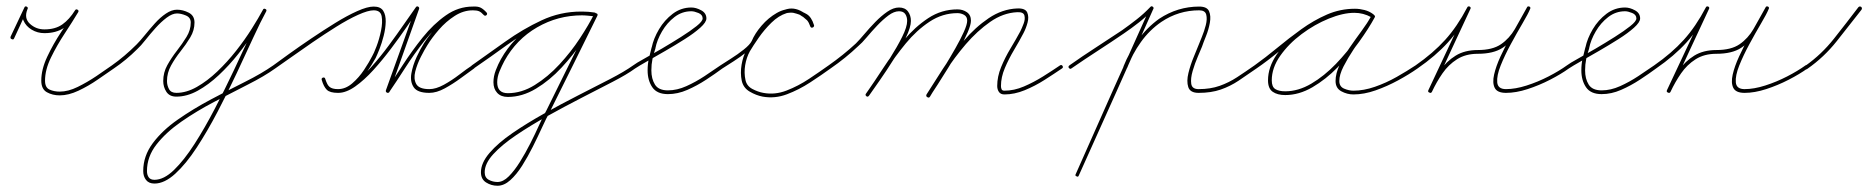

<svg xmlns="http://www.w3.org/2000/svg" viewBox="-20 -291 5974 614"><path d="M25 -168Q23 -163 17 -166Q12 -168 14 -174Q25 -197 36 -220.5Q47 -244 58 -267Q60 -272 65 -270Q71 -267 68 -262Q56 -233 75.5 -215Q95 -197 122 -197Q157 -197 179.5 -213Q202 -229 220 -258Q223 -263 228 -260Q233 -257 230 -252Q212 -222 187 -184Q162 -146 143 -107Q124 -68 124 -33Q124 -11 138.5 -4.5Q153 2 171 2Q198 2 228.5 -13Q259 -28 288 -47.5Q317 -67 338 -82Q338 -82 338 -82Q338 -82 338 -82Q342 -85 346 -80Q349 -76 344 -72Q322 -57 292.5 -36.5Q263 -16 231 -1Q199 14 171 14Q148 14 130 4Q112 -6 112 -33Q112 -69 131 -109.5Q150 -150 175.5 -188.5Q201 -227 220 -258Q223 -263 228 -260Q233 -257 230 -252Q211 -220 185.5 -202.5Q160 -185 122 -185Q100 -185 81.5 -196Q63 -207 55 -225.5Q47 -244 58 -267Q60 -272 65 -270Q71 -267 68 -262Q58 -239 47 -215.5Q36 -192 25 -168Q25 -168 25 -168Q25 -168 25 -168Z M336 -74Q333 -78 338 -82Q379 -111 417 -149Q428 -160 443 -178.5Q458 -197 475 -216Q492 -235 510.5 -247.5Q529 -260 546 -260Q565 -260 583.5 -250.5Q602 -241 602 -219Q602 -194 588.5 -171.5Q575 -149 557.5 -127Q540 -105 527 -81.5Q514 -58 514 -32Q514 -18 520.5 -6Q527 6 544 6Q576 6 609.5 -13Q643 -32 675 -62.5Q707 -93 735 -128.5Q763 -164 785 -199Q807 -234 821 -260Q823 -265 829 -262Q834 -259 831 -254Q814 -223 790 -171Q766 -119 737 -57Q708 5 675.5 67Q643 129 609 181Q575 233 540.5 264.5Q506 296 474 296Q456 296 447 284.5Q438 273 438 256Q438 208 468.5 167Q499 126 548.5 91.5Q598 57 654.5 27Q711 -3 764 -29.5Q817 -56 854 -82Q858 -85 862 -80Q865 -76 860 -72Q825 -47 773.5 -21Q722 5 665.5 34.5Q609 64 560 98Q511 132 480.5 171Q450 210 450 256Q450 268 455.5 276Q461 284 474 284Q504 284 536.5 252.5Q569 221 602 169.5Q635 118 667 56.5Q699 -5 728 -66.5Q757 -128 780.5 -179Q804 -230 821 -260Q824 -265 829 -262Q834 -260 831 -254Q817 -227 794 -191Q771 -155 742 -118.5Q713 -82 680 -51Q647 -20 612.5 -1Q578 18 544 18Q522 18 512 2.5Q502 -13 502 -32Q502 -59 515 -82.5Q528 -106 545.5 -128.5Q563 -151 576.5 -173Q590 -195 590 -219Q590 -235 574.5 -241.5Q559 -248 546 -248Q531 -248 513 -234.5Q495 -221 477.5 -201.5Q460 -182 445 -163Q430 -144 419 -134Q384 -99 344 -72Q340 -69 336 -74Z M852 -74Q849 -79 854 -82Q873 -96 905 -119Q937 -142 975.5 -168Q1014 -194 1052 -217.5Q1090 -241 1122.5 -255.5Q1155 -270 1175 -270Q1197 -270 1205.5 -256.5Q1214 -243 1213.5 -221.5Q1213 -200 1207 -176.5Q1201 -153 1193.5 -134Q1186 -115 1181 -105Q1170 -85 1152 -59Q1134 -33 1111 -13.5Q1088 6 1061 6Q1038 6 1026.5 -4Q1015 -14 1009 -35Q1007 -41 1013 -43Q1019 -44 1020 -39Q1026 -21 1032.5 -13.5Q1039 -6 1061 -6Q1085 -6 1112.5 -26Q1140 -46 1168.5 -78Q1197 -110 1223.5 -146Q1250 -182 1272.5 -214.5Q1295 -247 1310 -268Q1313 -272 1317 -270Q1322 -267 1320 -262Q1297 -196 1273 -130Q1249 -64 1226 2Q1224 7 1218 4Q1212 1 1215 -3Q1239 -38 1268 -83Q1297 -128 1331.5 -171Q1366 -214 1406 -242Q1446 -270 1492 -270Q1508 -271 1517 -266.5Q1526 -262 1536 -251Q1540 -246 1535 -242Q1531 -239 1527 -243Q1519 -252 1512 -255Q1505 -258 1492 -258Q1462 -258 1434 -240Q1406 -222 1383.5 -196Q1361 -170 1347 -147Q1338 -133 1326 -109.5Q1314 -86 1308 -62.5Q1302 -39 1311 -22.5Q1320 -6 1353 -6Q1374 -6 1399.5 -20Q1425 -34 1449 -52.5Q1473 -71 1490 -82Q1494 -85 1498 -80Q1501 -76 1496 -72Q1479 -60 1454 -41.5Q1429 -23 1402.5 -8.5Q1376 6 1353 6Q1315 6 1303 -12Q1291 -30 1295.5 -56Q1300 -82 1312.5 -109Q1325 -136 1336 -153Q1352 -178 1376 -205Q1400 -232 1430 -251Q1460 -270 1492 -270Q1508 -270 1517 -266Q1526 -262 1536 -251Q1540 -246 1535 -242Q1531 -239 1527 -243Q1519 -252 1512 -255.5Q1505 -259 1493 -258Q1449 -258 1410 -230.5Q1371 -203 1337.5 -160.5Q1304 -118 1275.5 -73.5Q1247 -29 1225 3Q1222 8 1217 5Q1213 3 1214 -2Q1238 -68 1261.5 -134Q1285 -200 1309 -266Q1311 -271 1316 -268Q1322 -265 1319 -261Q1304 -239 1281 -205.5Q1258 -172 1230.5 -135.5Q1203 -99 1174 -67Q1145 -35 1116 -14.5Q1087 6 1061 6Q1035 6 1025 -4Q1015 -14 1009 -35Q1007 -41 1013 -43Q1019 -44 1020 -39Q1025 -21 1033.5 -13.5Q1042 -6 1061 -6Q1085 -6 1106.5 -24.5Q1128 -43 1144.5 -68Q1161 -93 1170 -111Q1175 -119 1184 -142.5Q1193 -166 1198.5 -193Q1204 -220 1200.5 -239Q1197 -258 1175 -258Q1157 -258 1125 -243.5Q1093 -229 1055.5 -205.5Q1018 -182 980 -156Q942 -130 910.5 -107.5Q879 -85 860 -72Q855 -69 852 -74Z M1495 -72Q1491 -69 1487 -74Q1484 -78 1489 -82Q1540 -118 1596 -158Q1652 -198 1712 -226Q1772 -254 1838 -254Q1849 -254 1859.5 -253Q1870 -252 1881 -251Q1887 -250 1886 -244Q1885 -238 1879 -239Q1861 -242 1842 -242Q1764 -242 1697.5 -203.5Q1631 -165 1593 -96Q1585 -81 1577.5 -63Q1570 -45 1570 -28Q1570 7 1604 7Q1648 7 1690 -19Q1732 -45 1769 -85Q1806 -125 1834.5 -168.5Q1863 -212 1880 -246Q1882 -251 1888 -248Q1893 -246 1890 -240Q1852 -163 1814 -86Q1776 -9 1737 69Q1737 69 1737 69Q1737 69 1737 69Q1727 87 1713.5 116.5Q1700 146 1684 178Q1668 210 1650 238.5Q1632 267 1612 285Q1592 303 1571 303Q1551 303 1534.5 292.5Q1518 282 1518 260Q1518 230 1545.5 198Q1573 166 1619 134.5Q1665 103 1719.5 72.5Q1774 42 1829 14Q1884 -14 1930.5 -38Q1977 -62 2005 -82Q2005 -82 2005 -82Q2005 -82 2005 -82Q2009 -85 2013 -80Q2016 -76 2011 -72Q1985 -53 1939.5 -29.5Q1894 -6 1839.5 22Q1785 50 1731 80Q1677 110 1631 141Q1585 172 1557.5 202Q1530 232 1530 260Q1530 277 1543 284Q1556 291 1571 291Q1589 291 1607 273Q1625 255 1642.5 227Q1660 199 1676 167.5Q1692 136 1704.5 108Q1717 80 1727 63Q1727 63 1727 63Q1727 63 1727 63Q1765 -14 1803 -91Q1841 -168 1880 -246Q1882 -251 1888 -248Q1893 -246 1890 -240Q1873 -204 1843.5 -160Q1814 -116 1776 -75Q1738 -34 1694 -7.5Q1650 19 1604 19Q1582 19 1570 6Q1558 -7 1558 -28Q1558 -47 1565.5 -66.5Q1573 -86 1582 -102Q1622 -173 1691 -213.5Q1760 -254 1842 -254Q1862 -254 1881 -251Q1887 -250 1886 -244Q1885 -238 1879 -239Q1869 -240 1859 -241Q1849 -242 1838 -242Q1774 -242 1714.5 -214Q1655 -186 1600.5 -146.5Q1546 -107 1495 -72Q1495 -72 1495 -72Q1495 -72 1495 -72Z M2011 -72Q2007 -69 2003 -74Q2000 -78 2005 -82Q2014 -89 2039.5 -103Q2065 -117 2096.5 -135.5Q2128 -154 2158 -173Q2188 -192 2207.5 -207.5Q2227 -223 2227 -232Q2227 -244 2213.5 -249.5Q2200 -255 2191 -255Q2161 -255 2137 -236.5Q2113 -218 2097 -190.5Q2081 -163 2076 -137Q2076 -137 2076 -137Q2076 -136 2076 -136Q2070 -119 2066.5 -102Q2063 -85 2063 -66Q2063 -39 2074.5 -20.5Q2086 -2 2116 -2Q2145 -2 2175 -15.5Q2205 -29 2233 -47.5Q2261 -66 2284 -82Q2284 -82 2284 -82Q2284 -82 2284 -82Q2288 -85 2292 -80Q2295 -76 2290 -72Q2267 -55 2238 -36Q2209 -17 2178 -3.5Q2147 10 2116 10Q2081 10 2066 -12Q2051 -34 2051 -66Q2051 -86 2055 -103.5Q2059 -121 2064 -140Q2064 -140 2064 -139Q2064 -139 2064 -139Q2070 -168 2087.5 -197.5Q2105 -227 2131.5 -247Q2158 -267 2191 -267Q2206 -267 2222.5 -258Q2239 -249 2239 -232Q2239 -220 2219.5 -202.5Q2200 -185 2170 -166Q2140 -147 2108 -128.5Q2076 -110 2049.5 -95Q2023 -80 2011 -72Q2011 -72 2011 -72Q2011 -72 2011 -72Z M2290 -72Q2285 -69 2282 -74Q2279 -79 2284 -82Q2296 -90 2317.5 -103.5Q2339 -117 2358.5 -132.5Q2378 -148 2384 -160Q2394 -184 2415.5 -209Q2437 -234 2464 -249.5Q2491 -265 2520 -262Q2520 -262 2520 -262Q2521 -262 2521 -262Q2544 -255 2559.5 -246Q2575 -237 2583 -211Q2584 -205 2579 -203Q2573 -201 2571 -207Q2567 -219 2561 -226Q2561 -226 2561 -226Q2561 -226 2561 -226Q2557 -229 2554 -232Q2551 -235 2547 -238Q2547 -238 2547 -238Q2546 -238 2546 -238Q2521 -257 2495.5 -249Q2470 -241 2447 -218.5Q2424 -196 2406 -170Q2388 -144 2378 -127Q2378 -127 2378 -127Q2378 -127 2378 -127Q2367 -107 2363 -82.5Q2359 -58 2364 -35Q2368 -16 2386 -6.5Q2404 3 2421 6Q2421 6 2421 6Q2421 6 2421 6Q2458 13 2495.5 -1.5Q2533 -16 2567.5 -39Q2602 -62 2630 -82Q2630 -82 2630 -82Q2630 -82 2630 -82Q2634 -85 2638 -80Q2641 -76 2636 -72Q2607 -51 2571 -27.5Q2535 -4 2496.5 10.5Q2458 25 2419 18Q2419 18 2419 18Q2419 18 2419 18Q2398 14 2377.5 2Q2357 -10 2352 -33Q2347 -57 2351.5 -84Q2356 -111 2368 -133Q2368 -133 2368 -133Q2368 -133 2368 -133Q2380 -153 2399.5 -181Q2419 -209 2444 -232Q2469 -255 2497 -262Q2525 -269 2554 -248Q2554 -248 2553 -248Q2553 -248 2553 -248Q2558 -245 2562 -241.5Q2566 -238 2569 -234Q2569 -234 2569 -234Q2569 -234 2569 -234Q2578 -225 2583 -211Q2585 -206 2579 -204Q2573 -202 2571 -207Q2564 -230 2551 -237.5Q2538 -245 2517 -250Q2517 -250 2518 -250Q2518 -250 2518 -250Q2493 -253 2468 -238Q2443 -223 2423.5 -200Q2404 -177 2394 -156Q2388 -141 2368 -125Q2348 -109 2326 -95Q2304 -81 2290 -72Q2290 -72 2290 -72Q2290 -72 2290 -72Z M2636 -72Q2632 -69 2628 -74Q2625 -78 2630 -82Q2677 -115 2717 -152Q2729 -164 2745 -183Q2761 -202 2779.5 -221Q2798 -240 2817.5 -253.5Q2837 -267 2855 -267Q2874 -267 2883.5 -254.5Q2893 -242 2893 -224Q2893 -204 2877 -171Q2861 -138 2838 -101.5Q2815 -65 2793 -33.5Q2771 -2 2759 15Q2755 20 2751 17Q2746 13 2749 9Q2761 -8 2782.5 -39Q2804 -70 2826.5 -105.5Q2849 -141 2865 -173Q2881 -205 2881 -224Q2881 -237 2875 -246Q2869 -255 2855 -255Q2839 -255 2821 -241.5Q2803 -228 2785 -209Q2767 -190 2751.5 -171.5Q2736 -153 2725 -144Q2684 -105 2636 -72Q2636 -72 2636 -72Q2636 -72 2636 -72ZM2751 17Q2746 13 2749 9Q2775 -28 2805 -74Q2835 -120 2870.5 -162.5Q2906 -205 2948.5 -233Q2991 -261 3042 -261Q3059 -261 3072 -252Q3085 -243 3085 -225Q3085 -212 3074.5 -187.5Q3064 -163 3047.5 -133.5Q3031 -104 3012.5 -74.5Q2994 -45 2978.5 -20.5Q2963 4 2954 17Q2951 22 2946 19Q2941 16 2944 11Q2952 -2 2967.5 -25.5Q2983 -49 3001 -78.5Q3019 -108 3035.5 -137Q3052 -166 3062.5 -189.5Q3073 -213 3073 -225Q3073 -238 3063 -243.5Q3053 -249 3042 -249Q2994 -249 2952.5 -221.5Q2911 -194 2876.5 -152Q2842 -110 2813 -65Q2784 -20 2759 15Q2755 20 2751 17ZM2946 20Q2940 17 2943 11Q2965 -24 2995 -70.5Q3025 -117 3062 -160.5Q3099 -204 3142 -233Q3185 -262 3233 -264Q3259 -265 3265 -251Q3271 -237 3266 -218.5Q3261 -200 3253 -185Q3240 -160 3223 -131.5Q3206 -103 3193.5 -73.5Q3181 -44 3181 -16Q3181 -10 3183 -5.5Q3185 -1 3192 -1Q3223 -1 3254.5 -14.5Q3286 -28 3315.5 -46.5Q3345 -65 3370 -82Q3375 -85 3378 -80Q3381 -75 3376 -72Q3351 -55 3320.5 -35.5Q3290 -16 3257 -2.5Q3224 11 3192 11Q3180 11 3174.5 3Q3169 -5 3169 -16Q3169 -46 3181.5 -76.5Q3194 -107 3211.5 -136Q3229 -165 3243 -191Q3248 -201 3253.5 -215.5Q3259 -230 3256 -241.5Q3253 -253 3233 -252Q3188 -250 3146.5 -221Q3105 -192 3068.5 -149.5Q3032 -107 3003 -61.5Q2974 -16 2954 18Q2951 23 2946 20Z M3406 -72Q3402 -69 3398 -74Q3395 -78 3400 -82Q3441 -111 3483.5 -138.5Q3526 -166 3568 -194Q3592 -211 3615 -229Q3638 -247 3659 -269Q3659 -269 3659 -269Q3659 -269 3659 -269Q3663 -273 3667 -269Q3671 -265 3667 -260Q3646 -238 3622.5 -219.5Q3599 -201 3574 -184Q3533 -156 3490.5 -128.5Q3448 -101 3406 -72Q3406 -72 3406 -72Q3406 -72 3406 -72ZM3665 -270Q3671 -268 3668 -262Q3609 -129 3549.5 4Q3490 137 3430 270Q3430 270 3430 270Q3430 270 3430 270Q3428 276 3423 273Q3417 271 3420 266Q3479 132 3538.5 -1Q3598 -134 3658 -267Q3660 -272 3665 -270ZM3577 -71Q3571 -74 3573 -79Q3591 -124 3619.5 -163.5Q3648 -203 3687 -231Q3746 -270 3815 -270Q3840 -270 3846.5 -255Q3853 -240 3849 -218Q3845 -196 3836.5 -175Q3828 -154 3824 -142Q3820 -132 3810.5 -110Q3801 -88 3794 -64Q3787 -40 3789.5 -23Q3792 -6 3813 -6Q3851 -6 3880.5 -16.5Q3910 -27 3936 -44Q3962 -61 3992 -82Q3992 -82 3992 -82Q3992 -82 3992 -82Q3996 -85 4000 -80Q4003 -76 3998 -72Q3968 -51 3941 -33Q3914 -15 3883.5 -4.5Q3853 6 3813 6Q3786 6 3780 -12.5Q3774 -31 3780.5 -57.5Q3787 -84 3797.5 -109Q3808 -134 3813 -147Q3816 -155 3823.5 -173Q3831 -191 3836 -210.5Q3841 -230 3837.5 -244Q3834 -258 3815 -258Q3749 -258 3694 -221Q3656 -195 3628.5 -156.5Q3601 -118 3585 -75Q3582 -69 3577 -71Z M3998 -72Q3993 -69 3990 -74Q3987 -79 3992 -82Q4027 -107 4064.5 -138Q4102 -169 4141.5 -197.5Q4181 -226 4223.5 -244.5Q4266 -263 4313 -263Q4328 -263 4343.5 -259Q4359 -255 4371 -246Q4376 -243 4373 -238Q4370 -233 4365 -236Q4340 -250 4311 -250Q4275 -250 4229.5 -231.5Q4184 -213 4142.5 -182Q4101 -151 4074 -112.5Q4047 -74 4047 -34Q4047 -13 4058.5 -6Q4070 1 4090 1Q4132 1 4173.5 -23.5Q4215 -48 4252 -86.5Q4289 -125 4318 -166.5Q4347 -208 4366 -241Q4369 -246 4374 -243Q4379 -240 4376 -235Q4365 -215 4346.5 -188.5Q4328 -162 4309 -133.5Q4290 -105 4276.5 -78.5Q4263 -52 4263 -32Q4263 -14 4278.5 -7.5Q4294 -1 4308 -1Q4341 -1 4377 -13.5Q4413 -26 4446.5 -45Q4480 -64 4507 -82Q4507 -82 4507 -82Q4507 -82 4507 -82Q4511 -85 4515 -80Q4518 -76 4513 -72Q4486 -53 4451 -34Q4416 -15 4379 -2Q4342 11 4308 11Q4288 11 4269.5 1Q4251 -9 4251 -32Q4251 -56 4264 -83.5Q4277 -111 4296 -138.5Q4315 -166 4334.5 -192.5Q4354 -219 4366 -241Q4369 -246 4374 -243Q4379 -240 4376 -235Q4357 -200 4326.5 -157.5Q4296 -115 4258 -76Q4220 -37 4177 -12Q4134 13 4090 13Q4065 13 4050 2.5Q4035 -8 4035 -34Q4035 -76 4063 -117Q4091 -158 4134 -190.5Q4177 -223 4224.5 -242.5Q4272 -262 4311 -262Q4344 -262 4371 -246Q4376 -243 4373 -238Q4369 -233 4365 -236Q4353 -244 4339.5 -247.5Q4326 -251 4313 -251Q4268 -251 4226.5 -232.5Q4185 -214 4146 -185.5Q4107 -157 4070 -126.5Q4033 -96 3998 -72Q3998 -72 3998 -72Q3998 -72 3998 -72Z M4505 -74Q4502 -79 4507 -82Q4563 -121 4601.5 -163.5Q4640 -206 4672 -267Q4674 -272 4680 -270Q4685 -267 4682 -262Q4651 -196 4620.5 -130Q4590 -64 4559 3Q4556 8 4551 5Q4545 3 4548 -3Q4564 -36 4585 -65.5Q4606 -95 4635 -113Q4664 -131 4706 -131Q4753 -131 4780 -149.5Q4807 -168 4825 -199Q4843 -230 4863 -267Q4865 -272 4871 -270Q4876 -267 4873 -262Q4867 -247 4849 -216.5Q4831 -186 4811.5 -150Q4792 -114 4779 -81.5Q4766 -49 4768 -27.5Q4770 -6 4796 -6Q4826 -6 4862 -17.5Q4898 -29 4932 -46.5Q4966 -64 4991 -82Q4991 -82 4991 -82Q4991 -82 4991 -82Q4995 -85 4999 -80Q5002 -76 4997 -72Q4972 -54 4937 -36Q4902 -18 4865 -6Q4828 6 4796 6Q4768 6 4760 -10Q4752 -26 4758 -52.5Q4764 -79 4778.5 -110.5Q4793 -142 4810 -172.5Q4827 -203 4841.5 -228.5Q4856 -254 4863 -267Q4865 -272 4870 -270Q4876 -267 4873 -262Q4852 -222 4833 -189.5Q4814 -157 4785 -138Q4756 -119 4706 -119Q4667 -119 4639.5 -101.5Q4612 -84 4593 -56.5Q4574 -29 4559 3Q4556 8 4551 5Q4545 3 4548 -3Q4579 -69 4610 -135Q4641 -201 4672 -267Q4674 -272 4680 -270Q4685 -267 4682 -262Q4650 -199 4610.5 -155.5Q4571 -112 4513 -72Q4508 -69 4505 -74Z M4997 -72Q4993 -69 4989 -74Q4986 -78 4991 -82Q5000 -89 5025.5 -103Q5051 -117 5082.5 -135.5Q5114 -154 5144 -173Q5174 -192 5193.5 -207.5Q5213 -223 5213 -232Q5213 -244 5199.5 -249.5Q5186 -255 5177 -255Q5147 -255 5123 -236.5Q5099 -218 5083 -190.5Q5067 -163 5062 -137Q5062 -137 5062 -137Q5062 -136 5062 -136Q5056 -119 5052.5 -102Q5049 -85 5049 -66Q5049 -39 5060.5 -20.5Q5072 -2 5102 -2Q5131 -2 5161 -15.5Q5191 -29 5219 -47.5Q5247 -66 5270 -82Q5270 -82 5270 -82Q5270 -82 5270 -82Q5274 -85 5278 -80Q5281 -76 5276 -72Q5253 -55 5224 -36Q5195 -17 5164 -3.5Q5133 10 5102 10Q5067 10 5052 -12Q5037 -34 5037 -66Q5037 -86 5041 -103.5Q5045 -121 5050 -140Q5050 -140 5050 -139Q5050 -139 5050 -139Q5056 -168 5073.5 -197.5Q5091 -227 5117.5 -247Q5144 -267 5177 -267Q5192 -267 5208.5 -258Q5225 -249 5225 -232Q5225 -220 5205.5 -202.5Q5186 -185 5156 -166Q5126 -147 5094 -128.5Q5062 -110 5035.5 -95Q5009 -80 4997 -72Q4997 -72 4997 -72Q4997 -72 4997 -72Z M5268 -74Q5265 -79 5270 -82Q5326 -121 5364.5 -163.5Q5403 -206 5435 -267Q5437 -272 5443 -270Q5448 -267 5445 -262Q5414 -196 5383.5 -130Q5353 -64 5322 3Q5319 8 5314 5Q5308 3 5311 -3Q5327 -36 5348 -65.5Q5369 -95 5398 -113Q5427 -131 5469 -131Q5516 -131 5543 -149.5Q5570 -168 5588 -199Q5606 -230 5626 -267Q5628 -272 5634 -270Q5639 -267 5636 -262Q5630 -247 5612 -216.5Q5594 -186 5574.5 -150Q5555 -114 5542 -81.5Q5529 -49 5531 -27.5Q5533 -6 5559 -6Q5589 -6 5625 -17.5Q5661 -29 5695 -46.5Q5729 -64 5754 -82Q5754 -82 5754 -82Q5754 -82 5754 -82Q5758 -85 5762 -80Q5765 -76 5760 -72Q5735 -54 5700 -36Q5665 -18 5628 -6Q5591 6 5559 6Q5531 6 5523 -10Q5515 -26 5521 -52.5Q5527 -79 5541.5 -110.5Q5556 -142 5573 -172.5Q5590 -203 5604.5 -228.5Q5619 -254 5626 -267Q5628 -272 5633 -270Q5639 -267 5636 -262Q5615 -222 5596 -189.5Q5577 -157 5548 -138Q5519 -119 5469 -119Q5430 -119 5402.5 -101.5Q5375 -84 5356 -56.5Q5337 -29 5322 3Q5319 8 5314 5Q5308 3 5311 -3Q5342 -69 5373 -135Q5404 -201 5435 -267Q5437 -272 5443 -270Q5448 -267 5445 -262Q5413 -199 5373.5 -155.5Q5334 -112 5276 -72Q5271 -69 5268 -74Z M5752 -72Q5749 -77 5754 -81Q5805 -117 5845 -167.5Q5885 -218 5923 -268Q5927 -272 5932 -269Q5936 -265 5933 -260Q5894 -210 5853.5 -159Q5813 -108 5760 -71Q5756 -67 5752 -72Z"/></svg>

Font: FRB American Cursive Guidelines Arrows Thin
Style: Italic
Weight: 100
Italic angle: -25°
Version: Version 2.0;Modular Font Editor K font №1